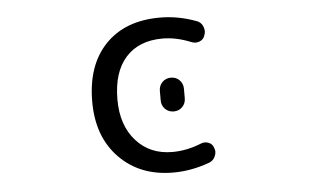

<svg xmlns="http://www.w3.org/2000/svg" viewBox="-44 -622 1087 675"><g transform="rotate(-5 500.0 -284.5)"><path d="M692.4 -482.4Q688.5 -467.8 674.3 -461.9Q660.2 -456.1 645.5 -461.9Q592.8 -483.4 544.9 -483.4Q460.9 -483.4 414.6 -431.6Q368.2 -379.9 368.2 -283.2Q368.2 -192.4 417 -137.7Q465.8 -83 544.9 -83Q595.7 -83 646.5 -103.5Q660.2 -109.4 674.3 -104Q688.5 -98.6 692.4 -84Q695.3 -77.1 695.3 -71.3Q695.3 -62.5 691.4 -54.7Q685.5 -40 669.9 -34.2Q606.4 -10.7 542 -10.7Q424.8 -10.7 352.1 -85Q279.3 -159.2 279.3 -283.2Q279.3 -412.1 349.1 -484.9Q418.9 -557.6 542 -557.6Q605.5 -557.6 668.9 -534.2Q684.6 -529.3 691.4 -513.7Q695.3 -504.9 695.3 -496.1Q695.3 -489.3 692.4 -482.4ZM519.5 -267.6V-300.8Q519.5 -319.3 531.7 -331.5Q543.9 -343.8 562 -343.8Q580.1 -343.8 592.3 -331.5Q604.5 -319.3 604.5 -300.8V-267.6Q604.5 -249 592.3 -236.8Q580.1 -224.6 562 -224.6Q543.9 -224.6 531.7 -236.8Q519.5 -249 519.5 -267.6Z"/></g></svg>

Font: Rounded-X Mgen+ 2m regular
Style: Regular
Weight: 400
Designer: [Source Han Sans]
Ryoko NISHIZUKA  (kana & ideographs); Paul D. Hunt (Latin, Greek & Cyrillic); Wenlong ZHANG  (bopomofo
Version: Version 1.059.20150602